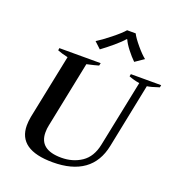

<svg xmlns="http://www.w3.org/2000/svg" viewBox="-166 -1097 1159 1244"><g transform="rotate(20 413.0 -474.5)"><path d="M329 -823Q365 -845 419.5 -888.5Q474 -932 497 -959H556Q570 -931 606.5 -887.5Q643 -844 670 -823L610 -782Q584 -807 556.5 -842.5Q529 -878 518 -904H514Q493 -879 451.5 -844Q410 -809 373 -782ZM97 -158Q97 -185 103 -218L194 -663Q149 -673 122 -684L124 -700H409L405 -682Q383 -675 324 -662L231 -205Q226 -183 226 -156Q226 -37 378 -37Q457 -37 516.5 -77Q576 -117 594 -205L688 -664Q649 -670 614 -684L617 -700H826L823 -684Q767 -665 741 -662L651 -218Q628 -104 548.5 -47Q469 10 336 10Q97 10 97 -158Z"/></g></svg>

Font: Trirong SemiBold
Style: Italic
Weight: 600
Italic angle: -12°
Designer: Katatrad Team
Foundry: CadsonDemak
Version: Version 1.001